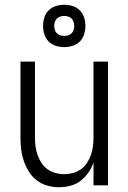

<svg xmlns="http://www.w3.org/2000/svg" viewBox="-20 -779 540 807"><path d="M227 8Q203 8 178.5 1Q154 -6 134.5 -21Q115 -36 101.5 -57.5Q88 -79 80 -102.5Q72 -126 69 -150.5Q66 -175 66 -200V-520H127V-200Q127 -181 129.5 -163Q132 -145 138 -127.5Q144 -110 154.5 -94Q165 -78 180 -67.5Q195 -57 213 -52Q231 -47 250 -47Q269 -47 287 -52Q305 -57 320 -67.5Q335 -78 345.5 -94Q356 -110 362 -127.5Q368 -145 370.5 -163Q373 -181 373 -200V-520H434V0H373V-96Q365 -73 351 -53Q337 -33 318 -18.5Q299 -4 275 2Q251 8 227 8ZM250 -581Q232 -581 214.5 -586.5Q197 -592 184.5 -604.5Q172 -617 166.5 -634.5Q161 -652 161 -670Q161 -688 166.5 -705.5Q172 -723 184.5 -735.5Q197 -748 214.5 -753.5Q232 -759 250 -759Q268 -759 285.5 -753.5Q303 -748 315.5 -735.5Q328 -723 333.5 -705.5Q339 -688 339 -670Q339 -652 333.5 -634.5Q328 -617 315.5 -604.5Q303 -592 285.5 -586.5Q268 -581 250 -581ZM250 -628Q258 -628 266.5 -630.5Q275 -633 281 -639Q287 -645 289.5 -653.5Q292 -662 292 -670Q292 -678 289.5 -686.5Q287 -695 281 -701Q275 -707 266.5 -709.5Q258 -712 250 -712Q242 -712 233.5 -709.5Q225 -707 219 -701Q213 -695 210.5 -686.5Q208 -678 208 -670Q208 -662 210.5 -653.5Q213 -645 219 -639Q225 -633 233.5 -630.5Q242 -628 250 -628Z"/></svg>

Font: Iosevka SS04 Light
Style: Regular
Weight: 300
Monospace: yes
Designer: Belleve Invis
Foundry: Belleve Invis
Version: Version 19.0.0; ttfautohint (v1.8.4)